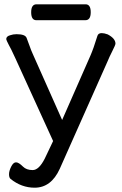

<svg xmlns="http://www.w3.org/2000/svg" viewBox="-20 -866 569 893"><path d="M378 -846Q402 -846 402 -809Q402 -772 377 -772H149Q125 -772 125 -809Q125 -846 150 -846ZM141 7Q80 7 29 -34Q22 -40 22 -55.5Q22 -71 32 -91Q42 -111 54.5 -111Q67 -111 87 -91Q103 -75 132 -75Q161 -75 188 -128L227 -210L51 -596Q29 -644 21 -657Q9 -680 9 -684Q9 -697 27 -702Q41 -707 57 -707Q98 -707 104 -689Q109 -677 117 -654Q125 -631 132 -616L269 -308L400 -606Q415 -640 433 -699Q437 -712 453 -712Q465 -712 481 -706Q517 -687 517 -663Q517 -657 502.5 -628.5Q488 -600 480 -580L258 -81Q218 7 141 7Z"/></svg>

Font: Moon Stars Kai
Style: Bold
Weight: 700
Designer: GuiWonder
Version: Version 1.101